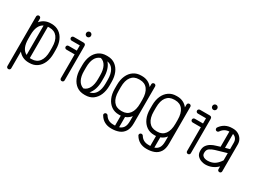

<svg xmlns="http://www.w3.org/2000/svg" viewBox="-46 -1337 2944 2208"><g transform="rotate(30 1425.5 -233.0)"><path d="M104 162Q104 173 96.5 180Q89 187 78 187Q68 187 60.5 180Q53 173 53 162V-496Q53 -507 60.5 -514.5Q68 -522 78 -522Q89 -522 96.5 -514.5Q104 -507 104 -496V-449Q128 -479 163 -496Q198 -513 242 -513H253Q310 -513 352.5 -484Q395 -455 418 -402.5Q441 -350 441 -280V-229Q441 -159 418 -106.5Q395 -54 353 -24.5Q311 5 253 5H242Q198 5 163 -12Q128 -29 104 -60ZM391 -280Q391 -369 355 -416Q319 -463 253 -463H242Q236 -463 230 -462V-46Q236 -46 242 -46H253Q319 -46 355 -93.5Q391 -141 391 -229ZM104 -229Q104 -97 180 -59V-450Q104 -412 104 -280Z M547 -341Q536 -341 528.5 -348Q521 -355 521 -366Q521 -377 528.5 -384Q536 -391 547 -391H655V-460H547Q536 -460 528.5 -467Q521 -474 521 -485Q521 -496 528.5 -503Q536 -510 547 -510H674Q705 -510 705 -480V-25Q705 -14 697.5 -7Q690 0 679 0Q669 0 662 -7Q655 -14 655 -25V-341ZM647 -620Q647 -634 656.5 -643.5Q666 -653 680 -653Q693 -653 702.5 -643.5Q712 -634 712 -620V-618Q712 -605 702.5 -595.5Q693 -586 680 -586Q666 -586 656.5 -595.5Q647 -605 647 -618Z M793 -280Q793 -347 815 -399.5Q837 -452 879.5 -482.5Q922 -513 982 -513H994Q1054 -513 1096 -482.5Q1138 -452 1160 -399.5Q1182 -347 1182 -280V-229Q1182 -162 1160 -109Q1138 -56 1096 -25.5Q1054 5 994 5H982Q922 5 879.5 -25.5Q837 -56 815 -109Q793 -162 793 -229ZM1080 -229Q1080 -173 1065 -126Q1050 -79 1021 -48Q1076 -58 1103.5 -105.5Q1131 -153 1131 -229V-280Q1131 -356 1103.5 -403.5Q1076 -451 1021 -460Q1050 -430 1065 -383Q1080 -336 1080 -280ZM844 -280V-229Q844 -159 867.5 -113Q891 -67 938 -52Q983 -66 1006.5 -111.5Q1030 -157 1030 -229V-280Q1030 -351 1006.5 -397Q983 -443 937 -456Q890 -441 867 -395.5Q844 -350 844 -280Z M1291 104Q1286 99 1286 90Q1286 80 1293.5 72.5Q1301 65 1312 65Q1325 65 1333 76Q1368 136 1441 136H1453Q1460 136 1467 136V4Q1460 5 1453 5H1441Q1383 5 1341 -24.5Q1299 -54 1275.5 -106.5Q1252 -159 1252 -229V-280Q1252 -350 1275.5 -402.5Q1299 -455 1341.5 -484Q1384 -513 1441 -513H1453Q1496 -513 1531 -496Q1566 -479 1590 -447V-484Q1590 -495 1597.5 -502Q1605 -509 1616 -509Q1626 -509 1633.5 -502Q1641 -495 1641 -484V5Q1641 74 1615 114Q1589 154 1546 170.5Q1503 187 1453 187H1441Q1393 187 1354 166Q1315 145 1291 104ZM1303 -280V-229Q1303 -141 1339 -93.5Q1375 -46 1441 -46H1453Q1519 -46 1554.5 -93.5Q1590 -141 1590 -229V-280Q1590 -369 1554.5 -416Q1519 -463 1453 -463H1441Q1375 -463 1339 -416Q1303 -369 1303 -280ZM1590 5V-61Q1561 -23 1517 -7V129Q1552 118 1571 89.5Q1590 61 1590 5Z M1759 104Q1754 99 1754 90Q1754 80 1761.5 72.5Q1769 65 1780 65Q1793 65 1801 76Q1836 136 1909 136H1921Q1928 136 1935 136V4Q1928 5 1921 5H1909Q1851 5 1809 -24.5Q1767 -54 1743.5 -106.5Q1720 -159 1720 -229V-280Q1720 -350 1743.5 -402.5Q1767 -455 1809.5 -484Q1852 -513 1909 -513H1921Q1964 -513 1999 -496Q2034 -479 2058 -447V-484Q2058 -495 2065.5 -502Q2073 -509 2084 -509Q2094 -509 2101.5 -502Q2109 -495 2109 -484V5Q2109 74 2083 114Q2057 154 2014 170.5Q1971 187 1921 187H1909Q1861 187 1822 166Q1783 145 1759 104ZM1771 -280V-229Q1771 -141 1807 -93.5Q1843 -46 1909 -46H1921Q1987 -46 2022.5 -93.5Q2058 -141 2058 -229V-280Q2058 -369 2022.5 -416Q1987 -463 1921 -463H1909Q1843 -463 1807 -416Q1771 -369 1771 -280ZM2058 5V-61Q2029 -23 1985 -7V129Q2020 118 2039 89.5Q2058 61 2058 5Z M2223 -341Q2212 -341 2204.5 -348Q2197 -355 2197 -366Q2197 -377 2204.5 -384Q2212 -391 2223 -391H2331V-460H2223Q2212 -460 2204.5 -467Q2197 -474 2197 -485Q2197 -496 2204.5 -503Q2212 -510 2223 -510H2350Q2381 -510 2381 -480V-25Q2381 -14 2373.5 -7Q2366 0 2355 0Q2345 0 2338 -7Q2331 -14 2331 -25V-341ZM2323 -620Q2323 -634 2332.5 -643.5Q2342 -653 2356 -653Q2369 -653 2378.5 -643.5Q2388 -634 2388 -620V-618Q2388 -605 2378.5 -595.5Q2369 -586 2356 -586Q2342 -586 2332.5 -595.5Q2323 -605 2323 -618Z M2798 -25Q2798 -14 2791 -7Q2784 0 2773 0Q2762 0 2755 -7Q2748 -14 2748 -25V-62Q2680 5 2587 5H2586Q2563 5 2533.5 -5Q2504 -15 2482 -38.5Q2460 -62 2460 -105V-108Q2460 -149 2479.5 -176Q2499 -203 2528.5 -219.5Q2558 -236 2588 -244L2640 -260V-462Q2573 -459 2536 -402Q2528 -392 2515 -392Q2504 -392 2497 -399.5Q2490 -407 2490 -417Q2490 -426 2494 -432Q2550 -513 2651 -513H2662Q2700 -513 2731 -496Q2762 -479 2780 -449.5Q2798 -420 2798 -382ZM2748 -377Q2748 -408 2732.5 -429.5Q2717 -451 2690 -459V-275L2748 -291ZM2586 -46H2587Q2637 -46 2675 -67.5Q2713 -89 2748 -142V-238L2601 -195Q2564 -184 2537.5 -165.5Q2511 -147 2511 -108V-105Q2511 -81 2524 -68Q2537 -55 2554.5 -50.5Q2572 -46 2586 -46Z"/></g></svg>

Font: Libertine Sup
Style: Regular
Weight: 400
Designer: Bastien Sozeau
Foundry: NBR — Bastien Sozeau
Version: Version 2.003; ttfautohint (v1.8.4.7-5d5b);gftools[0.9.33]